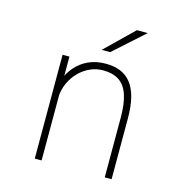

<svg xmlns="http://www.w3.org/2000/svg" viewBox="-104 -797 858 893"><g transform="rotate(15 325.0 -350.0)"><path d="M142 0V-500H175V-402V0ZM479 0V-287Q479 -355.5 464.5 -397.8Q450 -440 420 -459.5Q390 -479 343.5 -479Q311.5 -479 281.8 -465.8Q252 -452.5 228.2 -428.5Q204.5 -404.5 190 -372.2Q175.5 -340 174 -302H150.5Q150.5 -343.5 163.8 -381.2Q177 -419 202.2 -448.5Q227.5 -478 264 -495Q300.5 -512 347.5 -512Q387.5 -512 418 -499.8Q448.5 -487.5 469.5 -461.2Q490.5 -435 501.2 -393.2Q512 -351.5 512 -292V0ZM352.5 -569H311.5L446.5 -700H498.5Z"/></g></svg>

Font: Trispace Thin
Style: Regular
Weight: 100
Designer: Tyler Finck
Foundry: Etcetera Type Company
Version: Version 1.210